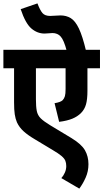

<svg xmlns="http://www.w3.org/2000/svg" viewBox="-20 -916 610 1133"><path d="M570 -513H496V-380Q496 -330 487.5 -300Q479 -270 458 -249Q437 -228 406.5 -215.5Q376 -203 329 -197L302 -307Q338 -313 350 -325Q359 -335 363 -348.5Q367 -362 367 -391V-513H192V-330Q192 -287 197 -261.5Q202 -236 220 -218Q238 -200 276 -177L402 -101Q461 -65 481.5 -29Q502 7 502 53Q502 95 485.5 132Q469 169 448 197L342 135Q354 122 362.5 103Q371 84 371 64Q371 46 365.5 32.5Q360 19 343 4.5Q326 -10 292 -30L184 -95Q145 -118 119.5 -141Q94 -164 80 -194Q71 -215 67 -241.5Q63 -268 63 -312V-513H0V-622H570ZM374 -615Q357 -680 338 -700.5Q319 -721 290 -721Q279 -721 267.5 -719.5Q256 -718 243 -718Q200 -718 165 -748Q130 -778 102 -862L201 -896Q216 -856 230.5 -839Q245 -822 276 -822Q293 -822 306.5 -823.5Q320 -825 337 -825Q371 -825 397.5 -809Q424 -793 445.5 -748Q467 -703 488 -615Z"/></svg>

Font: Noto Sans Devanagari UI SemiCondensed
Style: Bold
Weight: 700
Width: 4
Designer: Jelle Bosma - Monotype Design Team
Foundry: Monotype Imaging Inc.
Version: Version 2.004; ttfautohint (v1.8.4.7-5d5b)